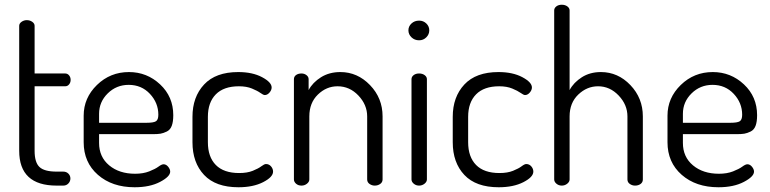

<svg xmlns="http://www.w3.org/2000/svg" viewBox="-20 -783 3249 810"><path d="M61 -147V-674Q61 -684 71 -691Q81 -698 93 -698Q106 -698 116 -691Q126 -684 126 -674V-473H255Q265 -473 271.5 -465Q278 -457 278 -446Q278 -435 271.5 -427Q265 -419 255 -419H126V-147Q126 -98 146.5 -78.5Q167 -59 219 -59H247Q260 -59 268.5 -50.5Q277 -42 277 -30Q277 -18 268.5 -9Q260 0 247 0H219Q61 0 61 -147Z M333 -183V-295Q333 -370 389 -424.5Q445 -479 524 -479Q600 -479 655.5 -427Q711 -375 711 -297Q711 -269 704.5 -252Q698 -235 683.5 -228Q669 -221 657 -219Q645 -217 624 -217H398V-180Q398 -121 440.5 -85.5Q483 -50 550 -50Q584 -50 609.5 -60Q635 -70 648.5 -80Q662 -90 670 -90Q681 -90 689.5 -79.5Q698 -69 698 -59Q698 -38 655 -15.5Q612 7 548 7Q453 7 393 -45.5Q333 -98 333 -183ZM398 -265H598Q628 -265 638 -271.5Q648 -278 648 -299Q648 -349 612.5 -387Q577 -425 523 -425Q471 -425 434.5 -389Q398 -353 398 -303Z M792 -183V-290Q792 -374 841 -426.5Q890 -479 985 -479Q1045 -479 1085.5 -457.5Q1126 -436 1126 -414Q1126 -403 1117 -392.5Q1108 -382 1097 -382Q1091 -382 1078.5 -391Q1066 -400 1043 -409.5Q1020 -419 988 -419Q924 -419 890.5 -385Q857 -351 857 -290V-183Q857 -121 890.5 -87Q924 -53 989 -53Q1023 -53 1046.5 -62.5Q1070 -72 1082.5 -81.5Q1095 -91 1102 -91Q1115 -91 1123.5 -81Q1132 -71 1132 -59Q1132 -36 1090 -14.5Q1048 7 986 7Q890 7 841 -45Q792 -97 792 -183Z M1220 -26V-449Q1220 -460 1229 -466.5Q1238 -473 1252 -473Q1264 -473 1273 -466Q1282 -459 1282 -449V-403Q1299 -435 1334 -457Q1369 -479 1416 -479Q1488 -479 1541 -424Q1594 -369 1594 -292V-26Q1594 -14 1584 -7Q1574 0 1561 0Q1549 0 1539 -7Q1529 -14 1529 -26V-292Q1529 -341 1492 -380Q1455 -419 1404 -419Q1357 -419 1321 -384Q1285 -349 1285 -292V-26Q1285 -16 1275 -8Q1265 0 1252 0Q1238 0 1229 -8Q1220 -16 1220 -26Z M1748 -696Q1766 -696 1778.5 -684Q1791 -672 1791 -655Q1791 -638 1778.5 -625.5Q1766 -613 1748 -613Q1729 -613 1716 -625.5Q1703 -638 1703 -655Q1703 -672 1716 -684Q1729 -696 1748 -696ZM1716 -26V-449Q1716 -459 1725 -466Q1734 -473 1748 -473Q1762 -473 1771.5 -466Q1781 -459 1781 -449V-26Q1781 -16 1771 -8Q1761 0 1748 0Q1735 0 1725.5 -8Q1716 -16 1716 -26Z M1890 -183V-290Q1890 -374 1939 -426.5Q1988 -479 2083 -479Q2143 -479 2183.5 -457.5Q2224 -436 2224 -414Q2224 -403 2215 -392.5Q2206 -382 2195 -382Q2189 -382 2176.5 -391Q2164 -400 2141 -409.5Q2118 -419 2086 -419Q2022 -419 1988.5 -385Q1955 -351 1955 -290V-183Q1955 -121 1988.5 -87Q2022 -53 2087 -53Q2121 -53 2144.5 -62.5Q2168 -72 2180.5 -81.5Q2193 -91 2200 -91Q2213 -91 2221.5 -81Q2230 -71 2230 -59Q2230 -36 2188 -14.5Q2146 7 2084 7Q1988 7 1939 -45Q1890 -97 1890 -183Z M2318 -26V-739Q2318 -749 2327 -756Q2336 -763 2350 -763Q2364 -763 2373.5 -756Q2383 -749 2383 -739V-403Q2400 -435 2434.5 -457Q2469 -479 2515 -479Q2587 -479 2639.5 -424Q2692 -369 2692 -292V-26Q2692 -14 2682.5 -7Q2673 0 2659 0Q2647 0 2637 -7Q2627 -14 2627 -26V-292Q2627 -341 2590 -380Q2553 -419 2503 -419Q2456 -419 2419.5 -384Q2383 -349 2383 -292V-26Q2383 -16 2373 -8Q2363 0 2350 0Q2337 0 2327.5 -8Q2318 -16 2318 -26Z M2796 -183V-295Q2796 -370 2852 -424.5Q2908 -479 2987 -479Q3063 -479 3118.5 -427Q3174 -375 3174 -297Q3174 -269 3167.5 -252Q3161 -235 3146.5 -228Q3132 -221 3120 -219Q3108 -217 3087 -217H2861V-180Q2861 -121 2903.5 -85.5Q2946 -50 3013 -50Q3047 -50 3072.5 -60Q3098 -70 3111.5 -80Q3125 -90 3133 -90Q3144 -90 3152.5 -79.5Q3161 -69 3161 -59Q3161 -38 3118 -15.5Q3075 7 3011 7Q2916 7 2856 -45.5Q2796 -98 2796 -183ZM2861 -265H3061Q3091 -265 3101 -271.5Q3111 -278 3111 -299Q3111 -349 3075.5 -387Q3040 -425 2986 -425Q2934 -425 2897.5 -389Q2861 -353 2861 -303Z"/></svg>

Font: Terminal Dosis
Style: Regular
Weight: 400
Designer: Edgar Tolentino, Pablo Impallari, Igino Marini
Foundry: Edgar Tolentino, Pablo Impallari, Igino Marini
Version: Version 1.007